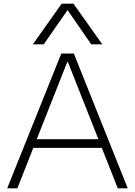

<svg xmlns="http://www.w3.org/2000/svg" viewBox="-20 -1020 731 1040"><path d="M19 0 312 -730H380L672 0H618L347 -686H345L74 0ZM138 -219V-266H553V-219ZM158 -780 314 -1000H378L534 -780H474L347 -964H345L217 -780Z"/></svg>

Font: M PLUS 2 Light
Style: Regular
Weight: 300
Designer: Coji Morishita
Foundry: UNDERFOREST DESIGN
Version: Version 1.001